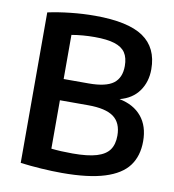

<svg xmlns="http://www.w3.org/2000/svg" viewBox="-84 -822 821 904"><g transform="rotate(10 326.5 -370.0)"><path d="M623 -205.5Q623 -135 588 -88Q553 -41 475.5 -16.8Q398 7.5 272 7.5Q225.5 7.5 172.5 4Q119.5 0.5 73 -5.5V-725Q124 -736 182.2 -742.2Q240.5 -748.5 298 -748.5Q456 -748.5 529 -698.8Q602 -649 602 -546Q602 -485.5 570.5 -441.5Q539 -397.5 479 -382Q548 -368.5 585.5 -323.2Q623 -278 623 -205.5ZM203.5 -640.5V-429.5H323Q405 -429.5 440.8 -456.2Q476.5 -483 476.5 -539.5Q476.5 -579 460.5 -603Q444.5 -627 408.8 -638.2Q373 -649.5 313.5 -649.5Q256.5 -649.5 203.5 -640.5ZM499 -210.5Q499 -271.5 460.8 -299.8Q422.5 -328 338.5 -328H203.5V-96.5Q248 -91.5 305.5 -91.5Q378 -91.5 420.2 -104.2Q462.5 -117 480.8 -143Q499 -169 499 -210.5Z"/></g></svg>

Font: Encode Sans SemiBold
Style: Regular
Weight: 600
Designer: Multiple Designers
Foundry: Impallari Type
Version: Version 2.000